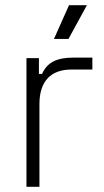

<svg xmlns="http://www.w3.org/2000/svg" viewBox="-20 -720 400 740"><path d="M246 -700 188 -570H244L315 -700ZM130 -496H82V0H132V-319C132 -410 179 -452 255 -452H336V-498H264C197 -498 162 -479 142 -435H130Z"/></svg>

Font: Space Text Light
Style: Regular
Weight: 300
Designer: Florian Karsten (Space Text), Colophon Foundry (Space Mono)
Foundry: Florian Karsten
Version: Version 1.003;PS 001.003;hotconv 1.0.88;makeotf.lib2.5.64775